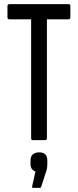

<svg xmlns="http://www.w3.org/2000/svg" viewBox="-20 -675 375 925"><path d="M137 0Q130 0 130 -10V-582H25Q16 -582 16 -592V-645Q16 -655 25 -655H311Q319 -655 319 -645V-592Q319 -582 311 -582H206V-10Q206 0 198 0ZM140 230Q133 230 135 222L151 151Q141 148 134 139.5Q127 131 127 114V99Q127 78 138.5 68.5Q150 59 168 59Q188 59 198 68.5Q208 78 208 99V114Q208 127 206 138Q204 149 199 161L179 224Q177 230 172 230Z"/></svg>

Font: Sofia Sans Extra Condensed Medium
Style: Regular
Weight: 500
Version: Version 4.100